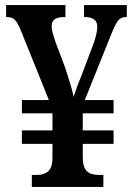

<svg xmlns="http://www.w3.org/2000/svg" viewBox="-20 -734 524 754"><path d="M105 0V-47H125Q154 -47 170 -62Q186 -77 186 -115V-169H66V-222H186V-289H66V-341H172L62 -614Q50 -644 39 -655.5Q28 -667 8 -667H4V-714H237V-667H232Q207 -667 195 -658.5Q183 -650 183 -630Q183 -618 187.5 -602.5Q192 -587 198 -569L236 -468Q247 -435 256 -405Q265 -375 269 -354Q274 -369 281.5 -390Q289 -411 298 -432L341 -546Q350 -568 356 -590.5Q362 -613 362 -629Q362 -667 313 -667H310V-714H478V-667H473Q454 -667 442.5 -651.5Q431 -636 413 -590L313 -341H426V-289H305V-222H426V-169H305V-118Q305 -77 321 -62Q337 -47 367 -47H386V0Z"/></svg>

Font: Noto Serif Myanmar Cond SemBd
Style: Regular
Weight: 600
Width: 3
Designer: Ben Mitchell and the Monotype Design Team
Foundry: Monotype Imaging Inc.
Version: Version 2.106; ttfautohint (v1.8.4.7-5d5b)